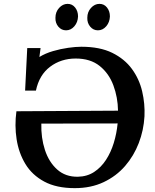

<svg xmlns="http://www.w3.org/2000/svg" viewBox="-20 -958 803 994"><path d="M367 16Q272 16 209 -18Q146 -52 111.5 -109Q77 -166 66 -237Q55 -308 65 -382L591 -385Q590 -454 567 -516Q544 -578 496 -616.5Q448 -655 372 -655Q296 -655 239.5 -612.5Q183 -570 166 -489H110L121 -709H190L184 -663Q215 -682 254.5 -693.5Q294 -705 333 -710.5Q372 -716 401 -716Q497 -716 561 -684.5Q625 -653 663 -601Q701 -549 716 -485Q731 -421 728 -356Q724 -284 698.5 -217.5Q673 -151 627.5 -98.5Q582 -46 516.5 -15Q451 16 367 16ZM383 -43Q431 -44 467 -67.5Q503 -91 528.5 -130Q554 -169 569 -218Q584 -267 589 -319L194 -318Q192 -245 212.5 -182Q233 -119 276 -80.5Q319 -42 383 -43ZM487 -801Q463 -801 447 -820Q431 -839 432 -866Q432 -896 451 -917Q470 -938 495 -938Q519 -938 534 -919Q549 -900 549 -873Q548 -843 530 -822Q512 -801 487 -801ZM322 -801Q298 -801 282 -820Q266 -839 267 -866Q267 -896 286 -917Q305 -938 330 -938Q354 -938 369 -919Q384 -900 384 -873Q383 -843 365 -822Q347 -801 322 -801Z"/></svg>

Font: Lora SemiBold
Style: Italic
Weight: 600
Italic angle: -3°
Designer: Olga Karpushina, Alexei Vanyashin (Cyrillic)
Foundry: Cyreal
Version: Version 3.011; ttfautohint (v1.8.4.7-5d5b)